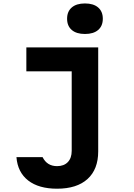

<svg xmlns="http://www.w3.org/2000/svg" viewBox="-20 -892 790 1130"><path d="M558 -613.1V-1.1Q558 104.4 495.2 161.5Q432.3 218.6 315.8 218.6Q208.2 218.6 146 170.4Q83.8 122.1 76.8 32.9H230.7Q243.8 59.3 265 72.5Q286.3 85.8 315.8 85.8Q356.3 85.8 379.2 62Q402 38.2 402 -4.5V-472.3H135.1V-613.1ZM374.9 -781.8Q374.9 -824.4 402.4 -848Q429.8 -871.7 480 -871.7Q530.2 -871.7 557.6 -848Q585.1 -824.4 585.1 -781.8Q585.1 -739.2 557.6 -715.6Q530.2 -692 480 -692Q429.8 -692 402.4 -715.6Q374.9 -739.2 374.9 -781.8Z"/></svg>

Font: Martian Mono Custom sWd Rg
Style: Regular
Weight: 400
Width: 6
Monospace: yes
Designer: Alex Havermale
Foundry: Evil Martians
Version: Version 1.000